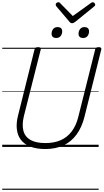

<svg xmlns="http://www.w3.org/2000/svg" viewBox="-20 -1330 938 1738"><path d="M390 19Q310 19 254.5 -3Q199 -25 169 -64.5Q139 -104 132.5 -160Q126 -216 143 -283L293 -884Q296 -894 302.5 -898.5Q309 -903 325 -903Q339 -903 345.5 -898.5Q352 -894 349 -883L196 -278Q178 -203 191.5 -148Q205 -93 254.5 -64Q304 -35 392 -35Q471 -35 530.5 -61.5Q590 -88 630 -141.5Q670 -195 689 -273L842 -884Q844 -894 851 -898.5Q858 -903 873 -903Q902 -903 897 -883L744 -270Q720 -176 672 -111Q624 -46 553.5 -13.5Q483 19 390 19ZM488 -986Q470 -986 458.5 -995.5Q447 -1005 447 -1025Q447 -1049 461 -1067Q475 -1085 502 -1085Q520 -1085 531.5 -1075.5Q543 -1066 543 -1046Q543 -1022 529 -1004Q515 -986 488 -986ZM732 -986Q713 -986 702 -995.5Q691 -1005 691 -1025Q691 -1049 705 -1067Q719 -1085 745 -1085Q763 -1085 774.5 -1075.5Q786 -1066 786 -1046Q786 -1022 772.5 -1004Q759 -986 732 -986ZM819 -1310Q828 -1310 835 -1302.5Q842 -1295 842 -1288Q842 -1283 840 -1279.5Q838 -1276 833 -1272L662 -1133Q653 -1126 646.5 -1123Q640 -1120 632 -1120Q624 -1120 618.5 -1123.5Q613 -1127 608 -1134L489 -1274Q487 -1278 485.5 -1282Q484 -1286 484 -1289Q484 -1298 492.5 -1304Q501 -1310 508 -1310Q515 -1310 518.5 -1307Q522 -1304 526 -1300L639 -1185L799 -1300Q806 -1305 810 -1307.5Q814 -1310 819 -1310ZM0 378H873V388H0ZM0 -20H873V0H0ZM0 -505H873V-500H0ZM0 -898H873V-888H0Z"/></svg>

Font: Playwrite DE SAS Guides
Style: Regular
Weight: 400
Designer: Veronika Burian, José Scaglione
Foundry: TypeTogether
Version: Version 1.003